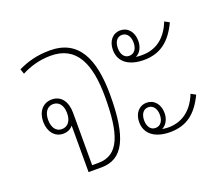

<svg xmlns="http://www.w3.org/2000/svg" viewBox="-98 -698 966 838"><g transform="rotate(-20 385.5 -278.5)"><path d="M181 0H241C342 0 385 -87 385 -284C385 -452 337 -557 203 -557C143 -557 95 -543 55 -523L63 -500C101 -520 147 -534 199 -534C318 -534 361 -439 361 -284C361 -114 332 -23 235 -23H206V-266C206 -319 181 -353 138 -353C96 -353 70 -320 70 -274C70 -228 96 -195 135 -195C155 -195 171 -203 181 -216ZM136 -216C110 -216 93 -238 93 -274C93 -310 110 -332 137 -332C164 -332 181 -310 181 -274C181 -238 164 -216 136 -216Z M576 -377C654 -377 702 -417 738 -493L716 -505C687 -431 636 -400 576 -400C567 -400 556 -400 547 -402C568 -411 581 -436 581 -464C581 -506 557 -534 522 -534C487 -534 463 -506 463 -464C463 -407 509 -377 576 -377ZM522 -416C499 -416 486 -436 486 -464C486 -493 499 -513 522 -513C545 -513 559 -493 559 -464C559 -436 546 -416 522 -416ZM576 -42C655 -42 702 -82 738 -157L716 -169C687 -96 636 -64 576 -64C565 -64 556 -65 547 -67C568 -76 581 -102 581 -129C581 -170 557 -198 522 -198C487 -198 463 -170 463 -129C463 -72 509 -42 576 -42ZM522 -81C499 -81 486 -101 486 -129C486 -157 499 -177 522 -177C545 -177 559 -157 559 -129C559 -101 546 -81 522 -81Z"/></g></svg>

Font: Noto Sans Thai Looped Condensed Thin
Style: Regular
Weight: 100
Width: 3
Designer: Sasikarn Vongin, Ben Mitchell
Foundry: The Fontpad Ltd
Version: Version 1.001